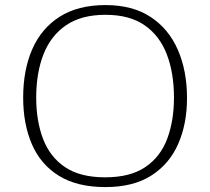

<svg xmlns="http://www.w3.org/2000/svg" viewBox="-20 -740 841 769"><path d="M402.3 9.3Q288.6 9.3 215.6 -36.1Q142.6 -81.5 107.7 -162.4Q72.8 -243.2 72.8 -349.1Q72.8 -459.5 109.1 -542.7Q145.5 -626 218.8 -672.9Q292 -719.7 402.8 -719.7Q510.3 -719.7 582.8 -672.4Q655.3 -625 692.1 -541Q729 -457 729 -347.2Q729 -244.1 693.8 -163.8Q658.7 -83.5 586.4 -37.1Q514.2 9.3 402.3 9.3ZM400.9 -29.8Q501.5 -29.8 562 -70.8Q622.6 -111.8 649.7 -184.1Q676.8 -256.3 676.8 -349.1Q676.8 -446.8 648.4 -521.5Q620.1 -596.2 559.8 -638.4Q499.5 -680.7 402.3 -680.7Q305.7 -680.7 244.4 -638.7Q183.1 -596.7 154.1 -522.2Q125 -447.8 125 -349.1Q125 -256.3 152.3 -184.1Q179.7 -111.8 240.2 -70.8Q300.8 -29.8 400.9 -29.8Z"/></svg>

Font: Comme Thin
Style: Regular
Weight: 250
Version: Version 1.000;gftools[0.9.27]